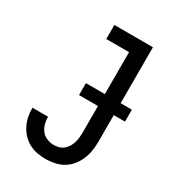

<svg xmlns="http://www.w3.org/2000/svg" viewBox="-180 -838 859 948"><g transform="rotate(30 250.0 -363.5)"><path d="M227 8Q203 8 178.5 3.5Q154 -1 132.5 -12.5Q111 -24 94 -42Q77 -60 66 -82Q55 -104 50 -128Q45 -152 45 -176V-179H134V-177Q134 -157 139.5 -137.5Q145 -118 157.5 -102.5Q170 -87 189 -79.5Q208 -72 227 -72Q242 -72 256.5 -76Q271 -80 282.5 -89.5Q294 -99 301.5 -111.5Q309 -124 313.5 -138Q318 -152 319.5 -167Q321 -182 321 -196V-655H191V-735H411V-196Q411 -170 407 -144.5Q403 -119 393 -95Q383 -71 366.5 -50.5Q350 -30 327.5 -16.5Q305 -3 279 2.5Q253 8 227 8ZM213 -348V-416H475V-348Z"/></g></svg>

Font: Iosevka Term Medium
Style: Regular
Weight: 500
Monospace: yes
Designer: Belleve Invis
Foundry: Belleve Invis
Version: Version 26.3.1